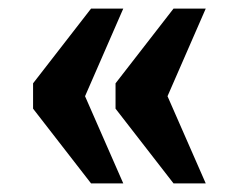

<svg xmlns="http://www.w3.org/2000/svg" viewBox="-20 -494 555 447"><path d="M384 -67H459L370 -270L459 -474H384L249 -300V-241ZM192 -67H267L178 -270L267 -474H192L57 -300V-241Z"/></svg>

Font: Noto Serif Georgian Condensed Black
Style: Regular
Weight: 900
Width: 3
Designer: Monotype Design Team, Akaki Razmadze
Foundry: Google LLC
Version: Version 2.003